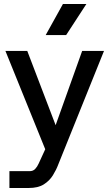

<svg xmlns="http://www.w3.org/2000/svg" viewBox="-20 -738 548 958"><path d="M27 200V116H128Q145 116 155.5 105Q166 94 173 78L246 -81L390 -484H499L271 82Q261 109 244 136.5Q227 164 198.5 182Q170 200 123 200ZM220 42 7 -484H116L278 -60ZM208 -563 294 -718H411L310 -563Z"/></svg>

Font: SUSE Thin Medium
Style: Regular
Weight: 500
Version: Version 1.000